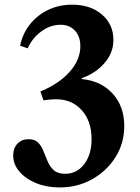

<svg xmlns="http://www.w3.org/2000/svg" viewBox="-20 -792 600 822"><path d="M235 10.5Q179.5 10.5 134.5 -8Q89.5 -26.5 63 -57.5Q36.5 -88.5 36.5 -126Q36.5 -157.5 54.5 -176.8Q72.5 -196 102.5 -196Q129.5 -196 143.8 -181Q158 -166 166.5 -144Q175 -122 184.5 -100Q194 -78 210.8 -63Q227.5 -48 259 -48Q309 -48 340.5 -89.2Q372 -130.5 372 -196.5Q372 -273.5 330 -320.2Q288 -367 220 -367Q193.5 -367 166 -362.5L153 -400.5Q232.5 -433 278.2 -484.5Q324 -536 324 -594.5Q324 -636 300.8 -661Q277.5 -686 239.5 -686Q196.5 -686 157.8 -658.2Q119 -630.5 98.5 -585L66 -596.5Q77 -649 108.8 -688.5Q140.5 -728 187 -750Q233.5 -772 289 -772Q367 -772 416.2 -730Q465.5 -688 465.5 -621Q465.5 -565 426.5 -521Q387.5 -477 330 -457.5V-453.5Q412 -446 462 -391.5Q512 -337 512 -252Q512 -179.5 475 -120Q438 -60.5 375.2 -25Q312.5 10.5 235 10.5Z"/></svg>

Font: Libre Caslon Text SemiBold
Style: Regular
Weight: 600
Designer: Pablo Impallari, Rodrigo Fuenzalida, Katja Schimmel
Foundry: Pablo Impallari, Rodrigo Fuenzalida
Version: Version 2.000